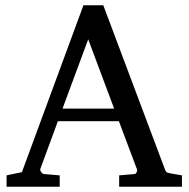

<svg xmlns="http://www.w3.org/2000/svg" viewBox="-20 -707 714 727"><path d="M314 -558.1 216.8 -295.9H412.1ZM431.2 0V-43L488.8 -47.9Q493.7 -47.9 497.1 -54.4Q500.5 -61 499 -64.9L430.2 -248H199.2L132.8 -67.9Q131.8 -64.9 132.8 -61.5Q133.8 -58.1 136.2 -54.9Q138.7 -51.8 141.6 -49.8Q144.5 -47.9 147 -47.9L206.1 -43V0H4.9V-43L63 -55.2L295.9 -687H371.1L603 -69.8Q606.4 -59.6 609.6 -56.2Q612.8 -52.7 624 -50.8L668.9 -43V0Z"/></svg>

Font: Charis SIL APac
Style: Regular
Weight: 400
Foundry: SIL International
Version: Version 5.000